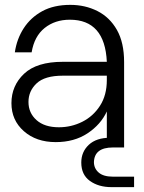

<svg xmlns="http://www.w3.org/2000/svg" viewBox="-20 -574 592 789"><path d="M209 10Q129 10 78 -35Q27 -80 27 -150Q27 -222 79 -271Q131 -320 238 -320H419Q411 -493 267 -493Q206 -493 163.5 -459Q121 -425 110 -359H41Q49 -414 77.5 -458Q106 -502 153.5 -528Q201 -554 269 -554Q330 -554 380.5 -528.5Q431 -503 460.5 -451Q490 -399 490 -319V0H419V-116Q394 -62 339.5 -26Q285 10 209 10ZM222 -51Q273 -51 318 -73.5Q363 -96 391 -139.5Q419 -183 419 -245V-263H238Q164 -263 130.5 -231.5Q97 -200 97 -155Q97 -110 130 -80.5Q163 -51 222 -51ZM531 195H438Q385 195 349.5 169.5Q314 144 314 94Q314 50 345 21Q376 -8 433 -8H490V32H444Q368 32 366 92Q366 118 385.5 135Q405 152 444 152H531Z"/></svg>

Font: Ulagadi Sans Light
Style: Regular
Weight: 300
Designer: Ninad Kale (Devanagari), Jonny Pinhorn (Latin)
Foundry: Indian Type Foundry
Version: Version 3.01;March 29, 2020;FontCreator 12.0.0.2522 64-bit; 